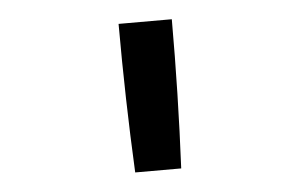

<svg xmlns="http://www.w3.org/2000/svg" viewBox="-35 -819 670 424"><g transform="rotate(-5 300.0 -607.0)"><path d="M249 -442Q245 -524 243 -606.5Q241 -689 241 -772H359Q359 -689 357 -606.5Q355 -524 351 -442Z"/></g></svg>

Font: Iosevka Custom SmBdEx
Style: Regular
Weight: 600
Width: 7
Monospace: yes
Designer: Belleve Invis
Foundry: Belleve Invis
Version: Version 11.2.4; ttfautohint (v1.8.4)